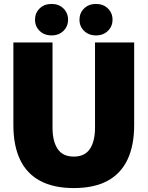

<svg xmlns="http://www.w3.org/2000/svg" viewBox="-20 -944 751 976"><path d="M355 12Q253 12 184.5 -24.5Q116 -61 82 -132.5Q48 -204 48 -308V-728H247V-295Q247 -226 273 -187Q299 -148 355 -148Q411 -148 437 -187Q463 -226 463 -295V-728H662V-308Q662 -204 628 -132.5Q594 -61 526 -24.5Q458 12 355 12ZM242 -764Q205 -764 181.5 -787Q158 -810 158 -844Q158 -878 181.5 -901Q205 -924 242 -924Q279 -924 302.5 -901Q326 -878 326 -844Q326 -810 302.5 -787Q279 -764 242 -764ZM468 -764Q431 -764 407.5 -787Q384 -810 384 -844Q384 -878 407.5 -901Q431 -924 468 -924Q505 -924 528.5 -901Q552 -878 552 -844Q552 -810 528.5 -787Q505 -764 468 -764Z"/></svg>

Font: Murecho Thin Black
Style: Regular
Weight: 900
Version: Version 1.010